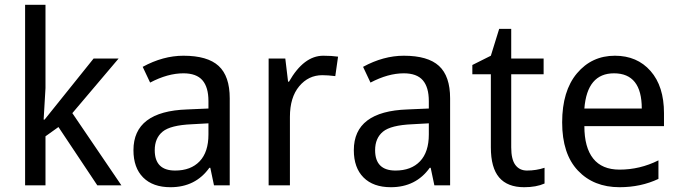

<svg xmlns="http://www.w3.org/2000/svg" viewBox="-20 -782 2872 810"><path d="M168 -277.3 375 -535.2H480.5L285.2 -304.7L492.2 0H390.6L226.6 -246.1L171.9 -207V0H85.9V-761.7H171.9V-410.2L164.1 -277.3Z M882.8 0 867.2 -74.2H863.3Q804.7 7.8 699.2 7.8Q625 7.8 584 -33.2Q543 -74.2 543 -148.4Q543 -312.5 769.5 -320.3L859.4 -324.2V-355.5Q859.4 -414.1 834 -443.4Q808.6 -472.7 753.9 -472.7Q687.5 -472.7 613.3 -433.6L582 -500Q668 -546.9 753.9 -546.9Q855.5 -546.9 902.3 -503.9Q949.2 -460.9 949.2 -367.2V0ZM859.4 -261.7 789.1 -257.8Q699.2 -253.9 666 -226.6Q632.8 -199.2 632.8 -148.4Q632.8 -105.5 654.3 -84Q675.8 -62.5 718.8 -62.5Q785.2 -62.5 822.3 -101.6Q859.4 -140.6 859.4 -214.8Z M1406.2 -543 1394.5 -460.9Q1363.3 -464.8 1339.8 -464.8Q1281.2 -464.8 1242.2 -418Q1203.1 -371.1 1203.1 -289.1V0H1113.3V-535.2H1183.6L1195.3 -437.5H1199.2Q1261.7 -546.9 1343.8 -546.9Q1378.9 -546.9 1406.2 -543Z M1812.5 0 1796.9 -74.2H1793Q1734.4 7.8 1628.9 7.8Q1554.7 7.8 1513.7 -33.2Q1472.7 -74.2 1472.7 -148.4Q1472.7 -312.5 1699.2 -320.3L1789.1 -324.2V-355.5Q1789.1 -414.1 1763.7 -443.4Q1738.3 -472.7 1683.6 -472.7Q1617.2 -472.7 1543 -433.6L1511.7 -500Q1597.7 -546.9 1683.6 -546.9Q1785.2 -546.9 1832 -503.9Q1878.9 -460.9 1878.9 -367.2V0ZM1789.1 -261.7 1718.8 -257.8Q1628.9 -253.9 1595.7 -226.6Q1562.5 -199.2 1562.5 -148.4Q1562.5 -105.5 1584 -84Q1605.5 -62.5 1648.4 -62.5Q1714.8 -62.5 1752 -101.6Q1789.1 -140.6 1789.1 -214.8Z M2277.3 -74.2V-7.8Q2242.2 7.8 2191.4 7.8Q2121.1 7.8 2085.9 -33.2Q2050.8 -74.2 2050.8 -160.2V-468.8H1972.7V-507.8L2050.8 -546.9L2085.9 -660.2H2136.7V-535.2H2273.4V-468.8H2136.7V-160.2Q2136.7 -109.4 2154.3 -85.9Q2171.9 -62.5 2203.1 -62.5Q2242.2 -62.5 2277.3 -74.2Z M2781.2 -250H2445.3Q2445.3 -160.2 2482.4 -113.3Q2519.5 -66.4 2593.8 -66.4Q2679.7 -66.4 2757.8 -105.5V-27.3Q2683.6 7.8 2593.8 7.8Q2484.4 7.8 2418 -62.5Q2351.6 -132.8 2351.6 -265.6Q2351.6 -398.4 2414.1 -472.7Q2476.6 -546.9 2574.2 -546.9Q2668 -546.9 2724.6 -482.4Q2781.2 -418 2781.2 -304.7ZM2445.3 -324.2H2687.5Q2687.5 -398.4 2658.2 -435.5Q2628.9 -472.7 2570.3 -472.7Q2457 -472.7 2445.3 -324.2Z"/></svg>

Font: Droid Sans Fallback
Style: Regular
Weight: 400
Designer: Steve Matteson
Foundry: Ascender Corporation
Version: 3.00 (Khmer version)